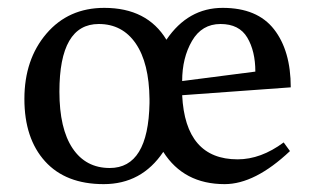

<svg xmlns="http://www.w3.org/2000/svg" viewBox="-20 -452 796 488"><path d="M584 -47Q643 -47 701 -90L717 -68Q628 16 551 16Q447 16 395 -66Q340 16 243.5 16Q147 16 94.5 -42Q42 -100 42 -200.5Q42 -301 98 -366.5Q154 -432 245 -432Q354 -432 403 -351Q458 -432 546 -432Q634 -432 676.5 -377.5Q719 -323 719 -230L443 -210Q451 -47 584 -47ZM131 -219Q131 -125 164.5 -75Q198 -25 259 -25Q357 -25 360 -190V-200Q359 -292 325 -341.5Q291 -391 231 -391Q131 -391 131 -219ZM443 -246 629 -270Q629 -322 608.5 -356.5Q588 -391 540.5 -391Q493 -391 468 -348Q443 -305 443 -246Z"/></svg>

Font: Buenard
Style: Regular
Weight: 400
Designer: Gustavo Ibarra
Foundry: FontFuror
Version: Version 1.001 2011